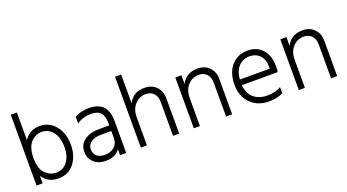

<svg xmlns="http://www.w3.org/2000/svg" viewBox="-53 -1250 3257 1801"><g transform="rotate(-20 1575.5 -349.5)"><path d="M300 -50C256.7 -50 219.3 -65.8 188 -97.5C156.7 -129.2 141 -182 141 -256C141 -293.3 146.2 -325.8 156.5 -353.5C166.8 -381.2 180.2 -402.2 196.5 -416.5C212.8 -430.8 229.2 -441.2 245.5 -447.5C261.8 -453.8 278 -457 294 -457C339.3 -457 376.7 -438.8 406 -402.5C435.3 -366.2 450 -314.3 450 -247C450 -189 435.8 -141.7 407.5 -105C379.2 -68.3 343.3 -50 300 -50ZM141 -707H80V0H141V-74C176.3 -19.3 228.7 8 298 8C366 8 419 -16.8 457 -66.5C495 -116.2 514 -176.7 514 -248C514 -326.7 493.7 -390.8 453 -440.5C412.3 -490.2 360 -515 296 -515C230 -515 178.3 -487 141 -431Z M914 -241V-168C914 -134 902 -106 878 -84C854 -62 822 -51 782 -51C746.7 -51 719.8 -59.7 701.5 -77C683.2 -94.3 674 -117 674 -145C674 -172.3 685.7 -195.2 709 -213.5C732.3 -231.8 767.7 -241 815 -241ZM646 -414C688 -442.7 735.3 -457 788 -457C833.3 -457 865.7 -445.5 885 -422.5C904.3 -399.5 914 -365.3 914 -320V-297H815C753 -297 703.2 -283.5 665.5 -256.5C627.8 -229.5 609 -191.7 609 -143C609 -99.7 623.8 -64.2 653.5 -36.5C683.2 -8.8 721.3 5 768 5C837.3 5 886 -16.3 914 -59V0H975V-320C975 -450 913 -515 789 -515C732.3 -515 684.7 -503.3 646 -480Z M1182 -707H1121V0H1182V-280C1182 -334 1197 -376.8 1227 -408.5C1257 -440.2 1292.7 -456 1334 -456C1366.7 -456 1393 -445.7 1413 -425C1433 -404.3 1443 -374.3 1443 -335V0H1504V-354C1504 -401.3 1489.3 -440 1460 -470C1430.7 -500 1391.7 -515 1343 -515C1266.3 -515 1212.7 -483.3 1182 -420Z M1711 -507H1650V0H1711V-280C1711 -334 1726 -376.8 1756 -408.5C1786 -440.2 1821.7 -456 1863 -456C1895.7 -456 1922 -445.7 1942 -425C1962 -404.3 1972 -374.3 1972 -335V0H2033V-354C2033 -401.3 2018.3 -440 1989 -470C1959.7 -500 1920.7 -515 1872 -515C1796 -515 1742.3 -483.3 1711 -420Z M2511 -282H2212C2216.7 -338 2233.3 -381 2262 -411C2290.7 -441 2326.3 -456 2369 -456C2412.3 -456 2446.8 -442.3 2472.5 -415C2498.2 -387.7 2511 -351 2511 -305ZM2542 -87C2508 -64.3 2462.3 -53 2405 -53C2349 -53 2304 -67.8 2270 -97.5C2236 -127.2 2216.7 -170 2212 -226H2570C2572.7 -239.3 2574 -257.3 2574 -280C2574 -354 2555.7 -411.3 2519 -452C2482.3 -492.7 2433 -513 2371 -513C2305 -513 2251.3 -489.7 2210 -443C2168.7 -396.3 2148 -332.3 2148 -251C2148 -174.3 2171.5 -112.5 2218.5 -65.5C2265.5 -18.5 2326.7 5 2402 5C2455.3 5 2502 -5 2542 -25Z M2759 -507H2698V0H2759V-280C2759 -334 2774 -376.8 2804 -408.5C2834 -440.2 2869.7 -456 2911 -456C2943.7 -456 2970 -445.7 2990 -425C3010 -404.3 3020 -374.3 3020 -335V0H3081V-354C3081 -401.3 3066.3 -440 3037 -470C3007.7 -500 2968.7 -515 2920 -515C2844 -515 2790.3 -483.3 2759 -420Z"/></g></svg>

Font: Hind Light
Style: Regular
Weight: 300
Designer: Manushi Parikh, Satya Rajpurohit
Foundry: Indian Type Foundry
Version: Version 1.201;PS 1.0;hotconv 1.0.78;makeotf.lib2.5.61930; tt